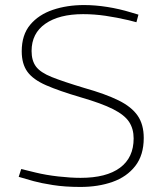

<svg xmlns="http://www.w3.org/2000/svg" viewBox="-20 -730 644 760"><path d="M298 10Q237 10 189.5 2.5Q142 -5 113 -13L54 -30L64 -61L121 -47Q162 -37 211 -31.5Q260 -26 299 -26Q401 -26 455 -66Q509 -106 509 -182Q509 -220 491 -247.5Q473 -275 427.5 -298Q382 -321 299 -345Q214 -370 162.5 -392.5Q111 -415 88.5 -446Q66 -477 66 -527Q66 -592 99.5 -632Q133 -672 189 -691Q245 -710 313 -710Q357 -710 404.5 -702.5Q452 -695 498 -681L528 -672L520 -642L489 -650Q442 -661 397.5 -667.5Q353 -674 309 -674Q214 -674 159.5 -636Q105 -598 105 -528Q105 -490 122.5 -466.5Q140 -443 185 -425Q230 -407 313 -382Q398 -358 449.5 -332.5Q501 -307 525 -272Q549 -237 549 -184Q549 -116 515.5 -73Q482 -30 425.5 -10Q369 10 298 10Z"/></svg>

Font: REM Medium Thin
Style: Regular
Weight: 250
Version: Version 1.005;gftools[0.9.28]